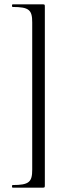

<svg xmlns="http://www.w3.org/2000/svg" viewBox="-20 -745 314 882"><path d="M186 106V-715C186 -724 185 -725 177 -725H38C34 -725 34 -713 38 -713C114 -713 128 -699 128 -642V34C128 91 114 105 38 105C34 105 34 117 38 117H177C185 117 186 116 186 106Z"/></svg>

Font: Cormorant SC
Style: Regular
Weight: 400
Designer: Christian Thalmann (Catharsis Fonts)
Version: Version 1.000;PS 001.000;hotconv 1.0.70;makeotf.lib2.5.58329